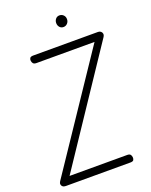

<svg xmlns="http://www.w3.org/2000/svg" viewBox="-213 -1330 1136 1441"><g transform="rotate(-20 355.0 -610.0)"><path d="M54 0Q39 0 30 -7.2Q21 -14.5 19.8 -25.5Q18.5 -36.5 26.5 -48.5L626.5 -942.5H163Q144 -942.5 136.5 -952Q129 -961.5 128 -974.5Q127 -986.5 133.2 -995.2Q139.5 -1004 159.5 -1004H677Q689 -1004 698 -997.2Q707 -990.5 709.2 -978.8Q711.5 -967 701.5 -952L106.5 -61.5H566.5Q585.5 -61.5 592.5 -52.5Q599.5 -43.5 600.5 -31Q601.5 -17.5 595.8 -8.8Q590 0 570 0ZM446.5 -1127Q428 -1127 416.2 -1140.5Q404.5 -1154 404.5 -1174Q404.5 -1192 416 -1206Q427.5 -1220 446.5 -1220Q465 -1220 478 -1207.2Q491 -1194.5 491 -1174Q491 -1154.5 478.2 -1140.8Q465.5 -1127 446.5 -1127Z"/></g></svg>

Font: Edu NSW ACT Cursive
Style: Regular
Weight: 400
Designer: Tina and Corey Anderson, Eben Sorkin, Mirko Velimirovic
Foundry: Sorkin Type Co.
Version: Version 2.000